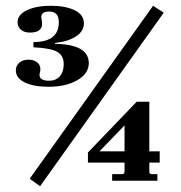

<svg xmlns="http://www.w3.org/2000/svg" viewBox="-20 -627 628 666"><path d="M369 0V-23H403Q412 -23 412 -32V-63H285V-98L454 -274H498V-102H534V-63H498V-32Q498 -23 507 -23H526V0ZM148 -326Q97 -326 66 -341Q35 -356 35 -383Q35 -399 47 -409.5Q59 -420 79 -420Q97 -420 108.5 -411Q120 -402 120 -388Q120 -381 119 -378Q117 -370 117 -367Q117 -347 151 -347Q174 -347 187.5 -362.5Q201 -378 201 -404Q201 -434 179 -447Q157 -460 96 -463V-481Q184 -481 184 -550Q184 -587 151 -587Q123 -587 123 -567Q123 -565 125 -557Q126 -552 126 -545Q126 -514 84 -514Q64 -514 52.5 -524Q41 -534 41 -550Q41 -576 73.5 -591.5Q106 -607 156 -607Q207 -607 239 -591.5Q271 -576 271 -546Q271 -519 244 -501Q217 -483 171 -478V-475Q288 -473 288 -408Q288 -372 248.5 -349Q209 -326 148 -326ZM119 19 83 -7 511 -607 548 -583ZM325 -102H412V-192Z"/></svg>

Font: UnnaMedium
Style: Regular
Weight: 500
Designer: Jorge de Buen Unna
Foundry: Omnibus-Type
Version: Version 2.008;hotconv 1.0.109;makeotfexe 2.5.65596